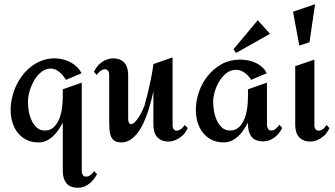

<svg xmlns="http://www.w3.org/2000/svg" viewBox="-20 -657 1570 899"><path d="M434.1 158.2Q428.2 170.4 419.2 181.9Q410.2 193.4 398.9 202.4Q387.7 211.4 374.3 216.8Q360.8 222.2 346.2 222.2Q307.6 222.2 290.8 200.7Q273.9 179.2 273.9 143.1V-83Q265.1 -66.4 254.2 -49.8Q243.2 -33.2 229.2 -20Q215.3 -6.8 198.2 1.5Q181.2 9.8 160.2 9.8Q128.4 9.8 104 -2.4Q79.6 -14.6 63 -35.4Q46.4 -56.2 38.1 -84Q29.8 -111.8 29.8 -143.1Q29.8 -171.4 36.6 -200.4Q43.5 -229.5 55.9 -256.1Q68.4 -282.7 86.7 -306.2Q105 -329.6 127.7 -346.7Q150.4 -363.8 177.7 -373.8Q205.1 -383.8 235.8 -383.8Q254.4 -383.8 272.9 -379.4Q291.5 -375 308.3 -366.5Q325.2 -357.9 339.1 -344.7Q353 -331.5 361.8 -314L289.1 -283.2Q283.2 -292.5 275.6 -302Q268.1 -311.5 259 -319.1Q250 -326.7 239.5 -331.3Q229 -335.9 217.8 -335.9Q201.2 -335.9 186.8 -328.4Q172.4 -320.8 160.4 -308.1Q148.4 -295.4 139.2 -279.1Q129.9 -262.7 123.5 -245.4Q117.2 -228 114 -211.2Q110.8 -194.3 110.8 -180.2Q110.8 -161.6 114.5 -138.4Q118.2 -115.2 127.4 -94.7Q136.7 -74.2 151.9 -60.1Q167 -45.9 189.9 -45.9Q216.8 -45.9 233.4 -63Q250 -80.1 259 -104.7Q268.1 -129.4 271 -156.5Q273.9 -183.6 273.9 -204.1V-238.8L362.8 -270V145Q362.8 154.3 367.7 162.1Q372.6 169.9 382.8 169.9Q395 169.9 405 161.4Q415 152.8 420.9 144Z M858.9 -57.1Q847.7 -33.2 832.5 -20.5Q817.4 -7.8 803.7 -2Q787.6 4.9 771 5.9Q749 5.9 735.1 -1Q721.2 -7.8 712.9 -19Q704.6 -30.3 701.4 -44.4Q698.2 -58.6 698.2 -73.2V-229Q694.3 -211.4 688.2 -187Q682.1 -162.6 673.3 -136Q664.6 -109.4 652.8 -83.3Q641.1 -57.1 625.7 -36.6Q610.4 -16.1 591.1 -3.2Q571.8 9.8 547.9 9.8Q527.8 9.8 516.4 2.2Q504.9 -5.4 499.3 -19.3Q493.7 -33.2 492.4 -52.5Q491.2 -71.8 491.2 -95.2V-307.1Q491.2 -318.8 485.8 -325.7Q480.5 -332.5 471.9 -332.8Q463.4 -333 453.1 -326.7Q442.9 -320.3 433.1 -306.2L419.9 -320.8Q431.2 -344.2 445.8 -357.2Q460.4 -370.1 474.6 -376Q490.7 -382.8 507.8 -383.8Q529.8 -383.8 543.7 -377Q557.6 -370.1 565.7 -359.1Q573.7 -348.1 576.9 -334Q580.1 -319.8 580.1 -305.2V-103Q580.1 -84 586.9 -78.1Q593.8 -72.3 604.7 -79.8Q615.7 -87.4 629.2 -107.7Q642.6 -127.9 656.2 -161.1Q665 -192.9 673.3 -226.6Q680.2 -255.4 687.3 -290Q694.3 -324.7 698.2 -356.9L788.1 -388.2V-70.8Q788.1 -59.1 793.5 -52.2Q798.8 -45.4 807.1 -45.2Q815.4 -44.9 825.4 -51.3Q835.4 -57.6 845.2 -71.8Z M1301.3 -58.1Q1295.4 -45.4 1286.6 -34.2Q1277.8 -22.9 1266.4 -14.2Q1254.9 -5.4 1241.5 -0.2Q1228 4.9 1213.4 4.9Q1174.8 4.9 1158 -16.4Q1141.1 -37.6 1141.1 -74.2V-83Q1132.3 -66.4 1121.3 -49.8Q1110.4 -33.2 1096.4 -20Q1082.5 -6.8 1065.4 1.5Q1048.3 9.8 1027.3 9.8Q995.6 9.8 971.2 -2.4Q946.8 -14.6 930.2 -35.4Q913.6 -56.2 905.3 -84Q897 -111.8 897 -143.1Q897 -185.5 911.9 -227.8Q926.8 -270 953.9 -303.2Q981 -336.4 1018.8 -357.2Q1056.6 -377.9 1103 -377.9Q1121.6 -377.9 1140.1 -374.5Q1158.7 -371.1 1175.5 -363.5Q1192.4 -356 1206.3 -343.8Q1220.2 -331.5 1229 -314L1156.2 -283.2Q1150.4 -292.5 1142.8 -301Q1135.3 -309.6 1126.2 -315.9Q1117.2 -322.3 1106.9 -326.2Q1096.7 -330.1 1085.4 -330.1Q1060.1 -330.1 1040.3 -314.5Q1020.5 -298.8 1006.6 -275.9Q992.7 -252.9 985.4 -227.1Q978 -201.2 978 -180.2Q978 -161.6 981.7 -138.4Q985.4 -115.2 994.6 -94.7Q1003.9 -74.2 1019 -60.1Q1034.2 -45.9 1057.1 -45.9Q1075.2 -45.9 1088.4 -54Q1101.6 -62 1110.8 -75Q1120.1 -87.9 1126.2 -104.7Q1132.3 -121.6 1135.5 -139.2Q1138.7 -156.7 1139.9 -174.1Q1141.1 -191.4 1141.1 -205.1V-238.8L1230 -270V-71.8Q1230 -62 1234.9 -54Q1239.7 -45.9 1250 -45.9Q1262.2 -45.9 1272.2 -54.9Q1282.2 -64 1288.1 -73.2ZM1085.4 -409.2 1073.2 -426.3 1187 -562.5 1244.1 -498.5Z M1455.1 -637.2 1429.2 -459 1381.3 -443.8 1352.1 -602.1ZM1522.5 -57.1Q1511.2 -33.2 1496.3 -20.5Q1481.4 -7.8 1467.8 -2Q1451.7 4.9 1435.1 5.9Q1413.6 5.9 1399.4 -1Q1385.3 -7.8 1377 -19Q1368.7 -30.3 1365.5 -44.4Q1362.3 -58.6 1362.3 -73.2V-347.2L1452.1 -377.9V-70.8Q1452.1 -59.1 1457.5 -52.2Q1462.9 -45.4 1471.4 -45.2Q1480 -44.9 1490 -51.3Q1500 -57.6 1509.3 -71.8Z"/></svg>

Font: Redressed
Style: Regular
Weight: 400
Designer: Astigmatic (AOETI)
Foundry: Astigmatic (AOETI)
Version: Version 1.000